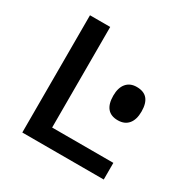

<svg xmlns="http://www.w3.org/2000/svg" viewBox="-150 -792 914 929"><g transform="rotate(30 307.0 -327.5)"><path d="M542 -376Q542 -331 521.5 -306.5Q501 -282 463 -282Q424 -282 404.5 -305.5Q385 -329 385 -375Q385 -419 405.5 -443.5Q426 -468 463 -468Q503 -468 522.5 -445Q542 -422 542 -376ZM93 0V-655H206V-93H548V0Z"/></g></svg>

Font: Intel One Mono Medium
Style: Regular
Weight: 500
Monospace: yes
Designer: Fred Shallcrass
Foundry: Frere-Jones Type LLC
Version: Version 1.400;hotconv 1.1.0;makeotfexe 2.6.0;FJTRelease1.4